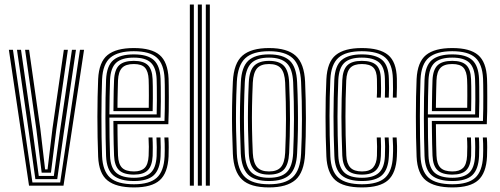

<svg xmlns="http://www.w3.org/2000/svg" viewBox="-20 -820 2210 848"><path d="M108.2 0 19.2 -600H37.2L123.2 -14.2H245.8L333.2 -600H351.2L260.5 0ZM136.2 -28.8 107.2 -237.5 55 -600H72.8L124.2 -242.5L151.2 -43H217.8L245 -241.5L297.8 -600H315.5L262 -236L232.8 -28.8ZM164 -57.5 140.8 -247.2 90.8 -600H108.5L158 -252.5L179.2 -71.8H190L211.8 -252.5L262 -600H279.8L228.8 -247.5L205 -57.5Z M571.8 7.8Q493.2 7.8 455 -22.8Q416.8 -53.2 413.5 -127.8Q411.8 -169.2 411 -214.2Q410.2 -259.2 410.2 -304.6Q410.2 -350 411.1 -392.5Q412 -435 413.5 -471Q417.2 -546.2 455.1 -577Q493 -607.8 571 -607.8Q649 -607.8 685.1 -577Q721.2 -546.2 724.5 -473.2Q725 -465.5 725.2 -443.2Q725.5 -421 725.6 -390.9Q725.8 -360.8 725.2 -329.1Q724.8 -297.5 723.5 -271.5H498.8Q499 -246 499.2 -223Q499.5 -200 500 -178Q500.5 -156 501.2 -133.2Q502.8 -95.5 519.1 -79.1Q535.5 -62.8 571.8 -62.8Q602.8 -62.8 618.6 -78.1Q634.5 -93.5 636.5 -132.2Q637.5 -149.2 637.4 -171.9Q637.2 -194.5 636 -212.8H653.5Q654.8 -192 654.8 -169.1Q654.8 -146.2 654.2 -131.5Q652 -87.2 632.6 -68Q613.2 -48.8 571.8 -48.8Q526.2 -48.8 505.9 -68.4Q485.5 -88 483.8 -132.5Q482.8 -158 482.1 -184.1Q481.5 -210.2 481.2 -236Q481 -261.8 480.8 -286H706.5Q707.5 -312.2 707.9 -341.5Q708.2 -370.8 708.1 -397.8Q708 -424.8 707.8 -444.8Q707.5 -464.8 707 -472.5Q704 -537.5 672.4 -565.6Q640.8 -593.8 571 -593.8Q501.8 -593.8 467.9 -565.8Q434 -537.8 430.8 -469Q429.5 -437 428.8 -395.1Q428 -353.2 428 -307.2Q428 -261.2 428.6 -215.6Q429.2 -170 430.8 -130.5Q433.8 -64.5 466.1 -35.4Q498.5 -6.2 571.8 -6.2Q640.2 -6.2 672 -34.6Q703.8 -63 707 -129.5Q707.5 -140 707.6 -154.8Q707.8 -169.5 707.4 -184.9Q707 -200.2 706 -212.8H723.8Q725.2 -194 725.2 -169.5Q725.2 -145 724.5 -128.8Q721 -55.8 685.5 -24Q650 7.8 571.8 7.8ZM571.8 -20.5Q510.5 -20.5 480.8 -45.2Q451 -70 448.5 -130.5Q447.2 -165.8 446.5 -209.1Q445.8 -252.5 445.6 -298.5Q445.5 -344.5 446.2 -388.2Q447 -432 448.5 -467.8Q451.2 -530 481 -554.9Q510.8 -579.8 571 -579.8Q631.5 -579.8 659.1 -554.8Q686.8 -529.8 689.2 -472Q689.8 -462.8 690.1 -435.5Q690.5 -408.2 690.4 -372.2Q690.2 -336.2 689 -300.5H463.2Q463.2 -256.8 463.9 -212.2Q464.5 -167.8 466 -131.8Q468.2 -78.8 493.5 -56.8Q518.8 -34.8 571.8 -34.8Q621.2 -34.8 645.1 -56.5Q669 -78.2 671.8 -130.5Q672.5 -146 672.4 -169.8Q672.2 -193.5 671 -212.8H688.8Q690 -193 690 -169.5Q690 -146 689.2 -130Q686.5 -71.5 659.1 -46Q631.8 -20.5 571.8 -20.5ZM463.2 -314.8H672Q672.8 -346.5 672.9 -378.5Q673 -410.5 672.6 -435.6Q672.2 -460.8 671.8 -471Q669.5 -521.5 646 -543.5Q622.5 -565.5 571 -565.5Q517.8 -565.5 493.1 -542.9Q468.5 -520.2 466 -467Q464.8 -433.5 464.1 -393.5Q463.5 -353.5 463.2 -314.8ZM481 -329.2Q481.2 -346.8 481.5 -370.4Q481.8 -394 482.2 -419.1Q482.8 -444.2 483.8 -466Q485.8 -512.2 506.2 -531.8Q526.8 -551.2 571 -551.2Q613.5 -551.2 632.9 -532.5Q652.2 -513.8 654 -470.5Q654.5 -460.5 654.9 -437.9Q655.2 -415.2 655.1 -386.6Q655 -358 654.2 -329.2ZM498.8 -343.8H637Q637.5 -371.2 637.5 -397.1Q637.5 -423 637.2 -442.4Q637 -461.8 636.5 -469.2Q635 -504.2 620.5 -520.8Q606 -537.2 571 -537.2Q534.8 -537.2 518.8 -520Q502.8 -502.8 501.2 -465.2Q500.8 -444.2 500.1 -424.1Q499.5 -404 499.2 -384.1Q499 -364.2 498.8 -343.8Z M889 0V-800H906.8V0ZM818.5 0V-800H836.2V0ZM853.8 0V-800H871.5V0Z M1168.2 7.8Q1085.5 7.8 1048.9 -27.1Q1012.2 -62 1008.5 -140.5Q1006.2 -192 1005.2 -243.5Q1004.2 -295 1005 -348.6Q1005.8 -402.2 1008.5 -459.5Q1012.5 -541.2 1051 -574.5Q1089.5 -607.8 1168.2 -607.8Q1248.8 -607.8 1286.2 -573.6Q1323.8 -539.5 1327.5 -459.2Q1331 -378.2 1331.1 -297.9Q1331.2 -217.5 1327.5 -140.5Q1323.2 -58.8 1284.9 -25.5Q1246.5 7.8 1168.2 7.8ZM1168.2 -6.2Q1239.5 -6.2 1272.9 -37.4Q1306.2 -68.5 1309.8 -141.5Q1313.5 -214.2 1313.6 -292.8Q1313.8 -371.2 1309.8 -458.5Q1306.5 -531.5 1273.1 -562.6Q1239.8 -593.8 1168.2 -593.8Q1096.5 -593.8 1063.1 -562.6Q1029.8 -531.5 1026 -458.5Q1023.2 -399 1022.5 -345.8Q1021.8 -292.5 1022.8 -242.5Q1023.8 -192.5 1026 -141.2Q1029.5 -69 1062.6 -37.6Q1095.8 -6.2 1168.2 -6.2ZM1168.2 -20.5Q1103.8 -20.5 1075.2 -49.2Q1046.8 -78 1043.5 -142.5Q1041.2 -195 1040.2 -245.5Q1039.2 -296 1040.1 -348.1Q1041 -400.2 1043.8 -457.5Q1047 -524 1076.5 -551.9Q1106 -579.8 1168.2 -579.8Q1230.2 -579.8 1259.8 -552Q1289.2 -524.2 1292.2 -457.8Q1294.8 -403 1295.6 -351.2Q1296.5 -299.5 1295.8 -248Q1295 -196.5 1292.2 -142.5Q1289 -76.5 1259.8 -48.5Q1230.5 -20.5 1168.2 -20.5ZM1168.2 -34.8Q1222.2 -34.8 1247 -60Q1271.8 -85.2 1274.8 -143.8Q1278.2 -219.5 1278.4 -294Q1278.5 -368.5 1274.8 -456.5Q1272 -516.8 1246.2 -541.1Q1220.5 -565.5 1168.2 -565.5Q1113 -565.5 1088.6 -539.8Q1064.2 -514 1061.2 -456.2Q1058.8 -402.5 1057.9 -352Q1057 -301.5 1057.8 -250.2Q1058.5 -199 1061.2 -143Q1064.2 -84.2 1089.4 -59.5Q1114.5 -34.8 1168.2 -34.8ZM1168.2 -48.8Q1123 -48.8 1102.1 -70.8Q1081.2 -92.8 1078.8 -143.2Q1076.5 -198.2 1075.5 -248.6Q1074.5 -299 1075.4 -349.8Q1076.2 -400.5 1078.8 -455.8Q1081.2 -508 1102.6 -529.6Q1124 -551.2 1168.2 -551.2Q1213.2 -551.2 1234 -529.2Q1254.8 -507.2 1257 -455.8Q1261 -366 1260.8 -291.6Q1260.5 -217.2 1257 -144.2Q1254.5 -92.8 1233.6 -70.8Q1212.8 -48.8 1168.2 -48.8ZM1168.2 -62.8Q1204.2 -62.8 1220.8 -82Q1237.2 -101.2 1239.5 -145Q1243 -221.2 1243.1 -293.1Q1243.2 -365 1239.5 -455Q1237.5 -498.2 1221.1 -517.8Q1204.8 -537.2 1168.2 -537.2Q1131.5 -537.2 1115.1 -517.9Q1098.8 -498.5 1096.5 -455.2Q1094 -399.5 1093.1 -349.5Q1092.2 -299.5 1093.1 -249.6Q1094 -199.8 1096.5 -143.8Q1098.8 -101.2 1115.4 -82Q1132 -62.8 1168.2 -62.8Z M1578.8 7.8Q1497 7.8 1460.9 -24.4Q1424.8 -56.5 1421.5 -129.5Q1419.5 -173 1418.6 -216.6Q1417.8 -260.2 1417.8 -303.1Q1417.8 -346 1418.6 -387.8Q1419.5 -429.5 1421.5 -470Q1425.2 -546.5 1463.2 -577.1Q1501.2 -607.8 1578 -607.8Q1656.8 -607.8 1693.9 -577.4Q1731 -547 1732.8 -473.2Q1733 -455.5 1733 -432.8Q1733 -410 1731.8 -388.8H1715Q1716 -406 1715.9 -427.1Q1715.8 -448.2 1715.2 -472.8Q1713.5 -537.5 1681.6 -565.6Q1649.8 -593.8 1578 -593.8Q1507 -593.8 1474.6 -564.8Q1442.2 -535.8 1439 -469Q1437.2 -431.5 1436.4 -391.5Q1435.5 -351.5 1435.4 -309Q1435.2 -266.5 1436.2 -221.8Q1437.2 -177 1439 -129.8Q1442 -63.2 1475 -34.8Q1508 -6.2 1578.8 -6.2Q1649.2 -6.2 1680.8 -35.1Q1712.2 -64 1715.2 -129.2Q1716.5 -153.8 1716 -174.6Q1715.5 -195.5 1714.2 -212.8H1731.8Q1733.2 -196 1733.6 -174.9Q1734 -153.8 1732.8 -128.8Q1729.5 -55.8 1693.8 -24Q1658 7.8 1578.8 7.8ZM1578.8 -20.5Q1517.8 -20.5 1488.5 -46Q1459.2 -71.5 1456.8 -130.5Q1454.8 -177.8 1453.9 -221.6Q1453 -265.5 1453 -307Q1453 -348.5 1454 -388.5Q1455 -428.5 1456.5 -467.8Q1459.5 -529.8 1489 -554.8Q1518.5 -579.8 1578 -579.8Q1639.5 -579.8 1667.9 -555.2Q1696.2 -530.8 1697.5 -472Q1698.2 -449.2 1698.2 -428.9Q1698.2 -408.5 1697 -388.8H1679.8Q1680.8 -406.2 1680.6 -427.5Q1680.5 -448.8 1680 -471.8Q1678.8 -523.8 1653.8 -544.6Q1628.8 -565.5 1578 -565.5Q1525 -565.5 1500.9 -542.6Q1476.8 -519.8 1474.2 -467Q1472.5 -426 1471.6 -385.8Q1470.8 -345.5 1470.6 -304.5Q1470.5 -263.5 1471.5 -220.8Q1472.5 -178 1474.2 -131.8Q1476.5 -80.8 1501 -57.8Q1525.5 -34.8 1578.8 -34.8Q1629.5 -34.8 1653.6 -57.1Q1677.8 -79.5 1680 -130Q1681 -151.5 1680.9 -172Q1680.8 -192.5 1679 -212.8H1696.5Q1698 -193.8 1698.4 -174.2Q1698.8 -154.8 1697.5 -129.8Q1695 -72.2 1667.4 -46.4Q1639.8 -20.5 1578.8 -20.5ZM1578.8 -48.8Q1534 -48.8 1513.9 -69.1Q1493.8 -89.5 1491.8 -132.5Q1490 -179.8 1489 -222Q1488 -264.2 1488 -304Q1488 -343.8 1489 -383.8Q1490 -423.8 1491.8 -466.5Q1494 -512 1514.1 -531.6Q1534.2 -551.2 1578 -551.2Q1621.5 -551.2 1641.5 -533Q1661.5 -514.8 1662.2 -470.5Q1662.8 -453.5 1663 -431.5Q1663.2 -409.5 1661.8 -388.8H1644Q1645.5 -409.5 1645.2 -429.6Q1645 -449.8 1644.8 -470.2Q1644.2 -506 1628.8 -521.6Q1613.2 -537.2 1578 -537.2Q1543.2 -537.2 1527.1 -520.4Q1511 -503.5 1509.2 -464.2Q1507.5 -423.5 1506.6 -384.1Q1505.8 -344.8 1505.8 -304.8Q1505.8 -264.8 1506.6 -222.4Q1507.5 -180 1509.5 -133.2Q1511 -97.5 1527.2 -80.1Q1543.5 -62.8 1578.8 -62.8Q1612.8 -62.8 1628.1 -80.4Q1643.5 -98 1644.8 -131.8Q1645.5 -153 1645.4 -172.8Q1645.2 -192.5 1644 -212.8H1661.8Q1662.8 -194.5 1663 -173.6Q1663.2 -152.8 1662.2 -131.2Q1660.8 -89 1641.1 -68.9Q1621.5 -48.8 1578.8 -48.8Z M1978.2 7.8Q1899.8 7.8 1861.5 -22.8Q1823.2 -53.2 1820 -127.8Q1818.2 -169.2 1817.5 -214.2Q1816.8 -259.2 1816.8 -304.6Q1816.8 -350 1817.6 -392.5Q1818.5 -435 1820 -471Q1823.8 -546.2 1861.6 -577Q1899.5 -607.8 1977.5 -607.8Q2055.5 -607.8 2091.6 -577Q2127.8 -546.2 2131 -473.2Q2131.5 -465.5 2131.8 -443.2Q2132 -421 2132.1 -390.9Q2132.2 -360.8 2131.8 -329.1Q2131.2 -297.5 2130 -271.5H1905.2Q1905.5 -246 1905.8 -223Q1906 -200 1906.5 -178Q1907 -156 1907.8 -133.2Q1909.2 -95.5 1925.6 -79.1Q1942 -62.8 1978.2 -62.8Q2009.2 -62.8 2025.1 -78.1Q2041 -93.5 2043 -132.2Q2044 -149.2 2043.9 -171.9Q2043.8 -194.5 2042.5 -212.8H2060Q2061.2 -192 2061.2 -169.1Q2061.2 -146.2 2060.8 -131.5Q2058.5 -87.2 2039.1 -68Q2019.8 -48.8 1978.2 -48.8Q1932.8 -48.8 1912.4 -68.4Q1892 -88 1890.2 -132.5Q1889.2 -158 1888.6 -184.1Q1888 -210.2 1887.8 -236Q1887.5 -261.8 1887.2 -286H2113Q2114 -312.2 2114.4 -341.5Q2114.8 -370.8 2114.6 -397.8Q2114.5 -424.8 2114.2 -444.8Q2114 -464.8 2113.5 -472.5Q2110.5 -537.5 2078.9 -565.6Q2047.2 -593.8 1977.5 -593.8Q1908.2 -593.8 1874.4 -565.8Q1840.5 -537.8 1837.2 -469Q1836 -437 1835.2 -395.1Q1834.5 -353.2 1834.5 -307.2Q1834.5 -261.2 1835.1 -215.6Q1835.8 -170 1837.2 -130.5Q1840.2 -64.5 1872.6 -35.4Q1905 -6.2 1978.2 -6.2Q2046.8 -6.2 2078.5 -34.6Q2110.2 -63 2113.5 -129.5Q2114 -140 2114.1 -154.8Q2114.2 -169.5 2113.9 -184.9Q2113.5 -200.2 2112.5 -212.8H2130.2Q2131.8 -194 2131.8 -169.5Q2131.8 -145 2131 -128.8Q2127.5 -55.8 2092 -24Q2056.5 7.8 1978.2 7.8ZM1978.2 -20.5Q1917 -20.5 1887.2 -45.2Q1857.5 -70 1855 -130.5Q1853.8 -165.8 1853 -209.1Q1852.2 -252.5 1852.1 -298.5Q1852 -344.5 1852.8 -388.2Q1853.5 -432 1855 -467.8Q1857.8 -530 1887.5 -554.9Q1917.2 -579.8 1977.5 -579.8Q2038 -579.8 2065.6 -554.8Q2093.2 -529.8 2095.8 -472Q2096.2 -462.8 2096.6 -435.5Q2097 -408.2 2096.9 -372.2Q2096.8 -336.2 2095.5 -300.5H1869.8Q1869.8 -256.8 1870.4 -212.2Q1871 -167.8 1872.5 -131.8Q1874.8 -78.8 1900 -56.8Q1925.2 -34.8 1978.2 -34.8Q2027.8 -34.8 2051.6 -56.5Q2075.5 -78.2 2078.2 -130.5Q2079 -146 2078.9 -169.8Q2078.8 -193.5 2077.5 -212.8H2095.2Q2096.5 -193 2096.5 -169.5Q2096.5 -146 2095.8 -130Q2093 -71.5 2065.6 -46Q2038.2 -20.5 1978.2 -20.5ZM1869.8 -314.8H2078.5Q2079.2 -346.5 2079.4 -378.5Q2079.5 -410.5 2079.1 -435.6Q2078.8 -460.8 2078.2 -471Q2076 -521.5 2052.5 -543.5Q2029 -565.5 1977.5 -565.5Q1924.2 -565.5 1899.6 -542.9Q1875 -520.2 1872.5 -467Q1871.2 -433.5 1870.6 -393.5Q1870 -353.5 1869.8 -314.8ZM1887.5 -329.2Q1887.8 -346.8 1888 -370.4Q1888.2 -394 1888.8 -419.1Q1889.2 -444.2 1890.2 -466Q1892.2 -512.2 1912.8 -531.8Q1933.2 -551.2 1977.5 -551.2Q2020 -551.2 2039.4 -532.5Q2058.8 -513.8 2060.5 -470.5Q2061 -460.5 2061.4 -437.9Q2061.8 -415.2 2061.6 -386.6Q2061.5 -358 2060.8 -329.2ZM1905.2 -343.8H2043.5Q2044 -371.2 2044 -397.1Q2044 -423 2043.8 -442.4Q2043.5 -461.8 2043 -469.2Q2041.5 -504.2 2027 -520.8Q2012.5 -537.2 1977.5 -537.2Q1941.2 -537.2 1925.2 -520Q1909.2 -502.8 1907.8 -465.2Q1907.2 -444.2 1906.6 -424.1Q1906 -404 1905.8 -384.1Q1905.5 -364.2 1905.2 -343.8Z"/></svg>

Font: Big Shoulders Inline Text Thin Medium
Style: Regular
Weight: 500
Version: Version 2.002